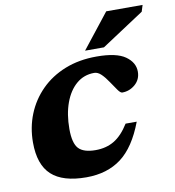

<svg xmlns="http://www.w3.org/2000/svg" viewBox="-83 -804 815 892"><g transform="rotate(-10 324.5 -358.0)"><path d="M372.5 -458.5Q324 -458.5 288.5 -428.2Q253 -398 233.5 -344.5Q214 -291 214 -221.5Q214 -154.5 237.5 -129.2Q261 -104 317.5 -104Q368 -104 405.8 -126.8Q443.5 -149.5 475.5 -201H528Q485 -87 418.5 -37Q352 13 253.5 13Q142.5 13 89.5 -35.8Q36.5 -84.5 36.5 -189Q36.5 -260 61.5 -322Q86.5 -384 133.5 -431.2Q180.5 -478.5 247 -505Q313.5 -531.5 396.5 -531.5Q490 -531.5 531.8 -502Q573.5 -472.5 573.5 -429.5Q573.5 -392.5 546.8 -369.2Q520 -346 485.5 -346Q477 -346 464.8 -363.5Q452.5 -381 437 -404Q421.5 -427.5 405.5 -443Q389.5 -458.5 372.5 -458.5ZM349 -567.5 477.5 -730.5H649L639.5 -700L438 -567.5Z"/></g></svg>

Font: Newsreader 6pt
Style: Bold Italic
Weight: 700
Italic angle: -17°
Designer: Hugues Gentile
Foundry: Production Type
Version: Version 1.003; ttfautohint (v1.8.3)